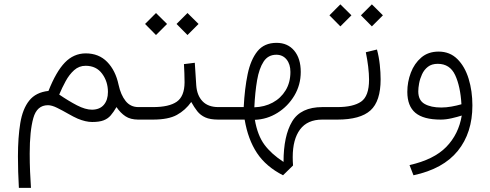

<svg xmlns="http://www.w3.org/2000/svg" viewBox="-20 -560 2294 899"><path d="M380.9 -310.1Q442.9 -310.1 481.9 -270Q521 -230 535.2 -163.1Q545.4 -115.7 568.1 -87.2Q590.8 -58.6 627.9 -58.6H642.6V0H627.9Q590.8 0 567.4 -15.6Q543.9 -31.2 525.4 -58.6Q511.7 -35.2 498.5 -19.8Q485.4 -4.4 465.3 3.4Q445.3 11.2 411.6 11.2Q381.3 11.2 343.8 -4.4Q324.7 -12.7 298.8 -27.6Q272.9 -42.5 247.8 -54.9Q222.7 -67.4 204.6 -67.4Q152.8 -67.4 136 -7.1Q119.1 53.2 119.1 158.7Q119.1 201.7 120.8 243.2Q122.6 284.7 125 319.8H68.4Q64 242.2 64 172.4Q64 83 75 16.4Q85.9 -50.3 116.9 -89.1Q147.9 -127.9 207 -134.3Q242.7 -224.6 283.7 -267.1Q324.7 -309.6 380.9 -310.1ZM411.1 -46.4Q447.3 -46.9 466.3 -69.3Q485.4 -91.8 485.4 -129.4Q485.4 -178.2 458 -215.1Q430.7 -252 380.9 -252Q350.1 -252 327.1 -231.4Q304.2 -210.9 287.4 -179.9Q270.5 -148.9 257.3 -117.2Q300.8 -87.4 340.3 -66.9Q379.9 -46.4 411.1 -46.4Z M1017.1 0H1002.4Q963.9 0 941.2 -10.3Q918.5 -20.5 903.8 -39.1Q889.2 -57.6 875.5 -82.5Q848.1 -43.9 808.3 -22Q768.6 0 695.8 0H623V-58.6H696.8Q771.5 -58.6 807.6 -83.7Q843.8 -108.9 844.2 -174.3Q844.2 -195.3 843.3 -217.5Q842.3 -239.7 841.3 -259.8L892.1 -266.1L898.9 -160.6Q902.3 -112.8 928.5 -85.7Q954.6 -58.6 1002.4 -58.6H1017.1ZM806.6 -447.8 857.9 -499 909.7 -447.8 857.9 -396ZM659.2 -447.8 710.4 -499 762.2 -447.8 710.4 -396Z M1305.2 260.7Q1225.6 220.2 1183.3 156.5Q1141.1 92.8 1125.5 0H997.6V-58.6H1121.1Q1125.5 -145 1139.6 -212.9Q1153.8 -280.8 1185.5 -320.1Q1217.3 -359.4 1274.9 -359.4Q1327.1 -359.4 1357.7 -322.8Q1388.2 -286.1 1388.2 -223.1Q1388.2 -162.6 1358.2 -112.3Q1328.1 -62 1279.1 -31.5Q1230 -1 1173.3 1Q1186 74.2 1218.3 117.7Q1250.5 161.1 1307.6 198.2Q1307.6 76.2 1347.9 8.8Q1388.2 -58.6 1489.7 -58.6H1506.3V0H1488.8Q1419.4 0 1385 46.1Q1350.6 92.3 1350.6 175.8Q1350.6 194.8 1352.1 214.8ZM1170.9 -57.6Q1218.8 -59.1 1256.8 -79.6Q1294.9 -100.1 1317.4 -137Q1339.8 -173.8 1339.8 -223.1Q1339.8 -259.3 1321.8 -281.5Q1303.7 -303.7 1273.9 -303.7Q1235.4 -303.7 1214.4 -271.7Q1193.4 -239.7 1183.8 -184.3Q1174.3 -128.9 1170.9 -57.6Z M1745.1 -328.1Q1754.4 -293.5 1758.3 -256.8Q1762.2 -220.2 1762.2 -188.5Q1762.2 -85.9 1714.6 -43Q1667 0 1559.6 0H1486.8V-58.6H1559.6Q1633.8 -58.6 1670.9 -84.2Q1708 -109.9 1708 -187Q1708 -213.9 1703.9 -248.3Q1699.7 -282.7 1692.9 -315.4ZM1669.9 -488.3 1721.2 -539.6 1772.9 -488.3 1721.2 -436.5ZM1522.5 -488.3 1573.7 -539.6 1625.5 -488.3 1573.7 -436.5Z M2142.1 -19Q2122.6 -12.7 2095 -6.3Q2067.4 0 2043.5 0Q1962.9 0 1925 -31.7Q1887.2 -63.5 1887.2 -129.9Q1887.2 -176.3 1903.6 -219.5Q1919.9 -262.7 1952.4 -290.5Q1984.9 -318.4 2033.7 -318.4Q2086.4 -318.4 2121.6 -283.4Q2156.7 -248.5 2174.3 -191.2Q2191.9 -133.8 2191.9 -66.4Q2191.9 62 2123.5 146.5Q2055.2 231 1916 260.7L1897.5 212.9Q2011.2 187.5 2069.3 128.2Q2127.4 68.8 2142.1 -19ZM2140.6 -71.8Q2135.7 -155.8 2111.1 -208.5Q2086.4 -261.2 2029.8 -261.2Q2001.5 -261.2 1983.6 -247.3Q1965.8 -233.4 1956.1 -212.2Q1946.3 -190.9 1942.4 -169.4Q1938.5 -147.9 1938.5 -132.3Q1938.5 -90.3 1968 -73.5Q1997.6 -56.6 2045.9 -56.6Q2068.8 -56.6 2093.8 -61Q2118.7 -65.4 2140.6 -71.8Z"/></svg>

Font: Vazir Thin WOL
Style: Thin-WOL
Weight: 100
Designer: Saber Rastikerdar
Foundry: Saber Rastikerdar
Version: Version 30.0.0